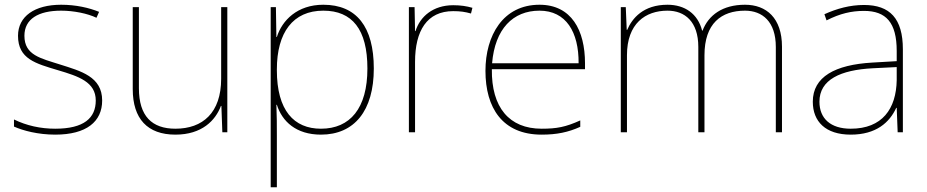

<svg xmlns="http://www.w3.org/2000/svg" viewBox="-20 -651 3912 810"><path d="M411 -227C411 -328 321 -351 233 -379C152 -405 83 -418 83 -500C83 -571 142 -606 238 -606C291 -606 350 -594 387 -576L398 -601C356 -618 301 -631 238 -631C126 -631 56 -582 56 -500C56 -402 131 -383 224 -355C312 -329 384 -305 384 -227C384 -153 334 -108 213 -108C151 -108 92 -121 39 -147V-117C77 -100 140 -83 213 -83C345 -83 411 -138 411 -227Z M939 -621H913V-319C913 -175 835 -108 720 -108C621 -108 566 -161 566 -279V-621H540V-275C540 -150 602 -83 720 -83C832 -83 889 -143 912 -204H914L918 -93H939Z M1344 -631C1234 -631 1170 -565 1148 -495H1146L1144 -621H1122V139H1148V-78C1148 -120 1148 -164 1146 -209H1148C1170 -139 1229 -83 1334 -83C1475 -83 1557 -184 1557 -362C1557 -538 1484 -631 1344 -631ZM1344 -606C1466 -606 1530 -527 1530 -362C1530 -194 1457 -108 1334 -108C1220 -108 1148 -185 1148 -355V-358C1148 -514 1216 -606 1344 -606Z M1892 -629C1807 -629 1752 -581 1733 -520H1731L1729 -621H1705V-93H1731V-390C1731 -521 1781 -604 1892 -604C1922 -604 1942 -601 1967 -594L1973 -618C1949 -625 1924 -629 1892 -629Z M2256 -631C2102 -631 2028 -501 2028 -352C2028 -197 2099 -83 2265 -83C2329 -83 2377 -93 2428 -116V-143C2366 -115 2329 -108 2265 -108C2128 -108 2053 -198 2055 -359H2448V-384C2448 -523 2391 -631 2256 -631ZM2256 -606C2368 -606 2422 -516 2421 -384H2056C2068 -529 2144 -606 2256 -606Z M3123 -631C3028 -631 2969 -587 2944 -522H2942C2924 -593 2869 -631 2796 -631C2694 -631 2647 -574 2626 -525H2624L2620 -621H2599V-93H2625V-418C2625 -552 2703 -606 2796 -606C2869 -606 2926 -560 2926 -453V-93H2952V-418C2952 -552 3023 -606 3123 -606C3196 -606 3253 -560 3253 -453V-93H3279V-454C3279 -575 3213 -631 3123 -631Z M3625 -630C3566 -630 3511 -615 3458 -591L3467 -565C3524 -594 3572 -605 3625 -605C3718 -605 3763 -556 3763 -436V-393L3660 -387C3503 -378 3409 -327 3409 -222C3409 -138 3463 -83 3569 -83C3677 -83 3733 -135 3761 -196H3763L3767 -93H3789V-443C3789 -573 3734 -630 3625 -630ZM3662 -363 3763 -368V-313C3761 -192 3702 -108 3569 -108C3484 -108 3437 -151 3437 -222C3437 -315 3526 -356 3662 -363Z"/></svg>

Font: Noto Sans Telugu UI Thin
Style: Regular
Weight: 100
Designer: Jelle Bosma - Monotype Design Team
Foundry: Monotype Imaging Inc.
Version: Version 2.005